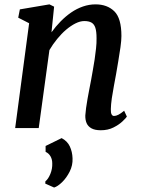

<svg xmlns="http://www.w3.org/2000/svg" viewBox="-20 -587 648 880"><path d="M216 -439Q235 -465.5 257.8 -488.8Q280.5 -512 306.2 -529.8Q332 -547.5 360.2 -557.2Q388.5 -567 418 -567Q471.5 -567 504 -535.2Q536.5 -503.5 536.5 -422Q536.5 -402 532.2 -371Q528 -340 522.2 -307Q516.5 -274 512 -247Q507.5 -221.5 502 -193Q496.5 -164.5 492.5 -136.8Q488.5 -109 488 -87Q487.5 -70 491.5 -62.8Q495.5 -55.5 502.5 -55.5Q511.5 -55.5 522.5 -61Q533.5 -66.5 549 -79.5L561.5 -52.5Q557.5 -46 541.5 -30.8Q525.5 -15.5 500.2 -2.8Q475 10 442 10Q415 10 399.2 1.2Q383.5 -7.5 377 -22.5Q370.5 -37.5 371 -58Q372 -72.5 374.5 -91.8Q377 -111 381 -133Q385 -155 389.2 -177.2Q393.5 -199.5 397.5 -220Q401 -241 405.5 -265.2Q410 -289.5 413.8 -315Q417.5 -340.5 420.2 -365.2Q423 -390 422.5 -412Q422.5 -443 417 -459.8Q411.5 -476.5 399.2 -483.5Q387 -490.5 366.5 -490.5Q347.5 -490.5 326 -479.8Q304.5 -469 283 -450.8Q261.5 -432.5 241.8 -408.2Q222 -384 206.5 -357.5L157.5 0H49.5L113.5 -480.5L63.5 -506L71 -544L206.5 -567L228 -556.5ZM228 272.5 187.5 254.5 188 244Q201 234 210.8 210.2Q220.5 186.5 219.5 161.5Q219.5 143.5 211.5 129.5Q203.5 115.5 189 109V82L262.5 46Q288.5 59.5 300 84Q311.5 108.5 312.5 138.5Q314 170.5 299.5 199.2Q285 228 264.8 247.8Q244.5 267.5 228 272.5Z"/></svg>

Font: Merriweather 20pt Medium
Style: Italic
Weight: 500
Italic angle: -7.8°
Version: Version 2.101